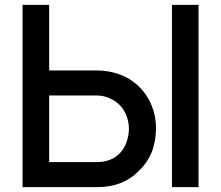

<svg xmlns="http://www.w3.org/2000/svg" viewBox="-20 -770 910 790"><path d="M557.3 -408.3C511.5 -456.3 447.9 -480.2 376 -480.2H182.3V-750H72.9V0H376C454.2 0 506.3 -22.9 547.9 -63.5C599 -111.5 620.8 -167.7 621.9 -240.6C622.9 -306.2 596.9 -367.7 557.3 -408.3ZM687.5 -750V0H796.9V-750ZM510.4 -240.6C510.4 -206.3 499 -167.7 475 -141.7C452.1 -116.7 419.8 -103.1 379.2 -103.1H182.3V-377.1H379.2C414.6 -377.1 454.2 -360.4 480.2 -329.2C500 -305.2 510.4 -270.8 510.4 -240.6Z"/></svg>

Font: Manrope Semibold
Style: Regular
Weight: 600
Width: 4
Designer: Michael Sharanda
Foundry: Michael Sharanda
Version: Version 2.000;PS 002.000;hotconv 1.0.88;makeotf.lib2.5.64775